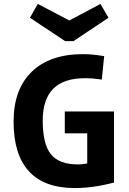

<svg xmlns="http://www.w3.org/2000/svg" viewBox="-20 -940 654 975"><path d="M509 -655 497 -536Q469 -540 450.5 -541.5Q432 -543 413 -543Q304 -543 250.5 -489.5Q197 -436 197 -328Q197 -208 238.5 -156.5Q280 -105 377 -105Q386 -105 396.5 -106Q407 -107 423 -110V-263H309V-374H559V-13Q506 1 456 8Q406 15 360 15Q205 15 127 -70Q49 -155 49 -323Q49 -486 141 -575.5Q233 -665 401 -665Q426 -665 448 -663Q470 -661 509 -655ZM490 -920 531 -850 353 -731H311L132 -850L172 -920L332 -836Z"/></svg>

Font: Intel One Mono
Style: Bold
Weight: 700
Monospace: yes
Designer: Fred Shallcrass
Foundry: Frere-Jones Type LLC
Version: Version 1.400;hotconv 1.1.0;makeotfexe 2.6.0;FJTRelease1.4